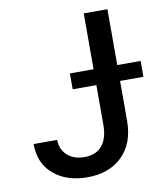

<svg xmlns="http://www.w3.org/2000/svg" viewBox="-83 -795 746 873"><g transform="rotate(-10 290.0 -358.5)"><path d="M362.8 -727.1H472.2V-469.2H580.1V-396H472.2V-211.4Q471.7 -107.4 411.6 -48.8Q351.6 9.8 250.5 9.8Q155.3 9.8 95.2 -41Q35.2 -91.8 35.2 -181.6H144Q144.5 -136.7 174.6 -109.9Q204.6 -83 253.4 -83Q306.2 -83 334.2 -116Q362.3 -148.9 362.8 -211.4V-396H253.4V-469.2H362.8Z"/></g></svg>

Font: Karasuma Gothic
Style: Regular
Weight: 500
Designer: Rasmus Andersson / Ryoko Nishizuka
Foundry: Genbu
Version: Version 1.00